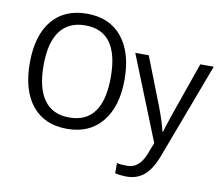

<svg xmlns="http://www.w3.org/2000/svg" viewBox="-98 -846 1405 1207"><g transform="rotate(10 604.5 -242.5)"><path d="M783.2 240.2Q746.1 240.2 710 231.9V167Q736.8 172.9 775.9 172.9Q852.1 172.9 889.2 79.1L918.9 2.9L703.1 -535.2H789.1L909.2 -228Q947.3 -127 957 -77.1H960.9Q973.1 -126.5 1118.2 -535.2H1204.1L975.1 74.2Q941.4 163.1 895.5 201.7Q849.6 240.2 783.2 240.2ZM363.8 -63Q578.1 -63 578.1 -356.9Q578.1 -650.9 364.7 -650.9Q258.8 -650.9 203.9 -577.4Q148.9 -503.9 148.9 -358.4Q148.9 -212.9 203.4 -137.9Q257.8 -63 363.8 -63ZM586.9 -627.4Q666 -529.8 666 -357.9Q666 -186 585.9 -88.1Q505.9 9.8 362.3 9.8Q218.8 9.8 139.9 -86.7Q61 -183.1 61 -358.4Q61 -533.7 139.9 -629.4Q218.8 -725.1 363.3 -725.1Q507.8 -725.1 586.9 -627.4Z"/></g></svg>

Font: OpenSans
Style: Regular
Weight: 400
Foundry: Ascender Corporation
Version: Version 1.10